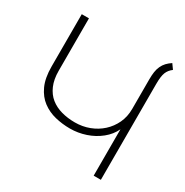

<svg xmlns="http://www.w3.org/2000/svg" viewBox="-126 -614 690 717"><g transform="rotate(30 219.5 -255.5)"><path d="M372 0H403V-414Q403 -447 409.5 -463Q416 -479 431 -490L416 -511Q404 -503 395.5 -494Q387 -485 381.5 -473Q376 -461 374 -447Q372 -433 372 -415V-288Q372 -254 359 -226.5Q346 -199 324 -179Q302 -159 273 -148Q244 -137 211 -137Q180 -137 153 -144.5Q126 -152 106 -168Q86 -184 74.5 -210.5Q63 -237 63 -274V-500H32V-275Q32 -225 47 -192.5Q62 -160 87 -141.5Q112 -123 143 -115.5Q174 -108 207 -108Q241 -108 274 -119Q307 -130 333 -151Q359 -172 372 -200Z"/></g></svg>

Font: Advent Pro ExtraLight
Style: Regular
Weight: 250
Version: Version 3.000